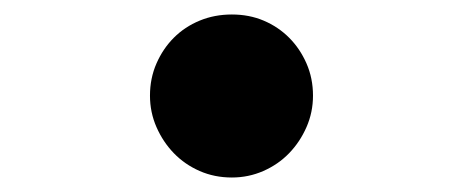

<svg xmlns="http://www.w3.org/2000/svg" viewBox="-20 -235 640 265"><path d="M187 -103Q187 -127 196 -147.5Q205 -168 220 -183Q235 -198 255.5 -206.5Q276 -215 300 -215Q324 -215 344 -206.5Q364 -198 379 -183Q394 -168 403 -147.5Q412 -127 412 -103Q412 -80 403 -59.5Q394 -39 379 -23.5Q364 -8 343.5 1Q323 10 300 10Q276 10 255.5 1Q235 -8 220 -23.5Q205 -39 196 -59.5Q187 -80 187 -103Z"/></svg>

Font: Maple Mono NL ExtraBold
Style: Regular
Weight: 800
Monospace: yes
Designer: subframe7536
Version: Version 7.000